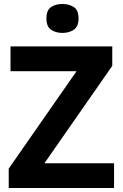

<svg xmlns="http://www.w3.org/2000/svg" viewBox="-20 -948 619 968"><path d="M555 0H24V-98L366 -589H33V-714H546V-616L204 -125H555ZM295 -928Q328 -928 352 -912.5Q376 -897 376 -855Q376 -814 352 -798Q328 -782 295 -782Q261 -782 237.5 -798Q214 -814 214 -855Q214 -897 237.5 -912.5Q261 -928 295 -928Z"/></svg>

Font: Noto Sans Sinhala
Style: Regular
Weight: 400
Designer: Jelle Bosma - Monotype Design Team
Foundry: Monotype Imaging Inc.
Version: Version 2.006